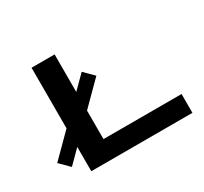

<svg xmlns="http://www.w3.org/2000/svg" viewBox="-116 -700 917 863"><g transform="rotate(-30 343.0 -268.5)"><path d="M366.2 -360.4 65.9 -60.1 17.6 -108.4 317.9 -408.7ZM251.5 -537.1V-97.7H656.7V0H131.8V-537.1Z"/></g></svg>

Font: Squarish Sans CT
Style: Regular
Weight: 400
Version: Version 0.9